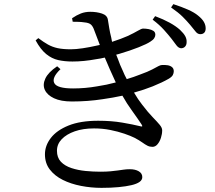

<svg xmlns="http://www.w3.org/2000/svg" viewBox="-20 -851 1040 927"><path d="M470 56Q420 56 371 46.5Q322 37 283 17.5Q244 -2 220.5 -32.5Q197 -63 197 -106Q197 -148 225.5 -185Q254 -222 311 -245Q368 -268 454 -268Q518 -268 570.5 -259Q623 -250 655 -242Q665 -239 666 -241Q666 -241 667 -242Q667 -244 663 -251Q648 -274 615 -320Q593 -350 571 -389Q525 -379 475 -372Q404 -361 327 -361Q274 -361 241 -376.5Q208 -392 196.5 -417Q185 -442 199 -472Q213 -502 256 -531L272 -517Q229 -476 242 -450Q255 -424 333 -424Q391 -424 448 -434Q495 -441 539 -453Q525 -483 510 -517Q498 -544 486 -573Q465 -568 443 -565Q384 -554 330 -554Q292 -554 261 -561Q230 -568 203 -590Q176 -612 152 -656L165 -667Q190 -648 211.5 -636Q233 -624 258.5 -618.5Q284 -613 322 -613Q346 -613 379.5 -618Q413 -623 448 -631Q455 -632 462 -634Q448 -670 435 -705Q429 -723 419.5 -732Q410 -741 387 -743Q374 -745 360 -745.5Q346 -746 331 -746L328 -763Q350 -778 370.5 -786Q391 -794 416 -794Q447 -794 472.5 -785.5Q498 -777 501 -755Q504 -737 507.5 -715Q511 -693 517 -670Q519 -659 521 -649Q567 -664 596 -677Q628 -692 645.5 -702.5Q663 -713 671 -713Q684 -713 697.5 -710.5Q711 -708 720.5 -702Q730 -696 730 -683Q730 -675 724.5 -666.5Q719 -658 706 -650Q690 -639 650 -623Q610 -607 556 -591Q548 -589 541 -587Q545 -577 549 -567Q559 -538 573 -509Q581 -489 592 -469Q626 -479 656 -491Q695 -505 714.5 -515.5Q734 -526 744.5 -531.5Q755 -537 761 -537Q776 -538 789 -536Q802 -534 810.5 -527Q819 -520 819 -507Q819 -498 814.5 -489Q810 -480 795 -471Q764 -453 717 -434Q677 -418 627 -404Q647 -370 666 -346Q695 -308 717 -285.5Q739 -263 751 -248.5Q763 -234 763 -222Q763 -204 757 -185.5Q751 -167 740.5 -154.5Q730 -142 716 -142Q703 -142 692 -147.5Q681 -153 666.5 -163.5Q652 -174 629 -186Q611 -195 580.5 -205.5Q550 -216 512.5 -223.5Q475 -231 434 -231Q381 -231 341 -217Q301 -203 278 -179Q255 -155 255 -123Q255 -90 274 -70Q293 -50 325 -39.5Q357 -29 393.5 -25.5Q430 -22 464 -22Q494 -22 514 -24Q534 -26 549 -28Q564 -30 577.5 -32Q591 -34 607 -34Q633 -34 650 -24Q667 -14 667 4Q667 18 653.5 27.5Q640 37 614.5 43Q589 49 552.5 52.5Q516 56 470 56ZM854 -618Q842 -619 832 -632Q822 -645 808 -664Q793 -683 771.5 -707Q750 -731 717 -756L729 -773Q769 -758 799 -741.5Q829 -725 849 -707Q867 -690 874.5 -676Q882 -662 881 -647Q881 -634 873.5 -626Q866 -618 854 -618ZM947 -686Q934 -686 924 -699Q914 -712 898 -731Q882 -750 862 -770Q842 -790 806 -815L817 -831Q857 -818 887.5 -804.5Q918 -791 936 -776Q956 -760 964.5 -745Q973 -730 973 -714Q973 -700 966 -693Q959 -686 947 -686Z"/></svg>

Font: Noto Serif HK ExtraLight Medium
Style: Regular
Weight: 500
Version: Version 2.002-H1;hotconv 1.1.0;makeotfexe 2.6.0